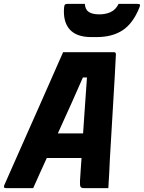

<svg xmlns="http://www.w3.org/2000/svg" viewBox="-31 -969 741 989"><path d="M140 0H0Q-15 0 -9 -15Q-1 -34 17.5 -75Q36 -116 60 -171Q84 -226 112 -288.5Q140 -351 168 -414.5Q196 -478 221 -534.5Q246 -591 265 -634.5Q284 -678 294 -700H557Q566 -700 566 -689Q561 -583 552.5 -446.5Q544 -310 535 -150Q534 -114 531.5 -76.5Q529 -39 527 0H401Q389 0 384.5 -6Q380 -12 381 -36Q383 -68 385 -98Q387 -128 389 -155H210Q194 -120 176.5 -81.5Q159 -43 140 0ZM396 -570Q369 -508 339 -441Q309 -374 267 -282H397Q402 -361 407 -428.5Q412 -496 417 -570ZM580 -949H677Q687 -949 689.5 -945.5Q692 -942 687 -930Q654 -848 600.5 -813Q547 -778 467 -778H439Q363 -778 328 -817.5Q293 -857 299 -930Q300 -942 303.5 -945.5Q307 -949 317 -949H406Q408 -919 427 -907Q446 -895 480 -895Q514 -895 539.5 -907Q565 -919 580 -949Z"/></svg>

Font: Recursive Sn Lnr St XBd
Style: Italic
Weight: 800
Italic angle: -15°
Version: Version 1.079;hotconv 1.0.112;makeotfexe 2.5.65598; ttfautoh